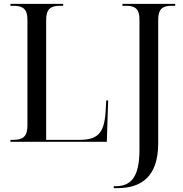

<svg xmlns="http://www.w3.org/2000/svg" viewBox="-20 -734 948 994"><path d="M569 240H587C705 240 799 187 799 8V-631C799 -684 818 -704 868 -704H887V-714H614V-704H634C682 -704 702 -685 702 -634V41C702 182 659 230 578 230H569ZM34 0H533L540 -214H530L527 -159C520 -46 488 -10 391 -10H219V-631C219 -685 240 -704 290 -704H307V-714H34V-704H50C100 -704 122 -686 122 -632V-84C122 -29 100 -10 50 -10H34Z"/></svg>

Font: Noto Serif Display SemiCondensed
Style: Regular
Weight: 400
Width: 4
Designer: Monotype Design Team
Foundry: Monotype Imaging Inc.
Version: Version 2.009